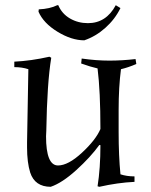

<svg xmlns="http://www.w3.org/2000/svg" viewBox="-20 -703 582 738"><path d="M157 -179Q157 -67 203 -67Q242 -67 295 -116Q348 -165 366 -207Q366 -352 355 -440Q328 -446 292 -459L294 -478Q350 -470 400 -470Q450 -470 501 -476L504 -457Q474 -444 445 -437Q436 -369 436 -280V-196Q436 -104 443 -33Q467 -25 497 -25V-4Q433 -1 362 15L355 13Q366 -56 366 -145L362 -146Q328 -99 273.5 -49.5Q219 0 175 15Q114 15 96 -40Q84 -79 84 -136Q84 -145 84 -156L89 -437Q65 -445 35 -445V-466Q99 -469 170 -485L177 -481Q161 -384 158 -201Q157 -191 157 -179ZM318 -614Q388 -614 425 -683L443 -672Q422 -629 385 -596Q348 -563 304 -548Q255 -548 201 -581Q147 -614 128 -658L129 -667Q172 -669 200 -683H204Q218 -650 249 -632Q280 -614 318 -614Z"/></svg>

Font: Almendra
Style: Regular
Weight: 400
Designer: Ana Sanfelippo
Foundry: Ana Sanfelippo
Version: Version 1.004